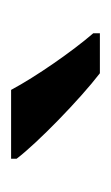

<svg xmlns="http://www.w3.org/2000/svg" viewBox="53 -859 200 346"><g transform="rotate(-90 153.0 -686.0)"><path d="M164 -766H40V-756C68 -719 147 -642 194 -606H266V-618C234 -655 188 -721 164 -766Z"/></g></svg>

Font: Noto Sans Lao UI Med
Style: Regular
Weight: 500
Designer: Monotype Design Team
Foundry: Monotype Imaging Inc.
Version: Version 2.000